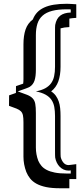

<svg xmlns="http://www.w3.org/2000/svg" viewBox="-20 -734 445 1019"><path d="M28.3 -228Q39.6 -231.9 48.6 -235.1Q57.6 -238.3 64.5 -240.7L64.9 -276.9Q89.4 -285.2 103 -290Q104.5 -301.3 104.5 -314.9V-498.5Q104.5 -544.9 115.7 -577.6Q127 -610.4 154.3 -630.9Q162.6 -652.3 177.2 -668Q191.9 -683.6 213.9 -693.8Q235.8 -704.1 265.6 -709Q295.4 -713.9 334 -713.9Q336.9 -713.9 344.5 -713.6Q352.1 -713.4 360.1 -712.9Q368.2 -712.4 375.2 -711.9Q382.3 -711.4 384.8 -711.4V-639.2Q374 -638.7 365 -637.7Q356 -636.7 348.1 -635.3V-590.3Q334 -589.8 322.5 -588.1Q311 -586.4 301.3 -583.5V-561.5V-379.4Q301.3 -335 289.6 -302.2Q277.8 -269.5 251.5 -249Q267.1 -238.8 276.6 -225.3Q286.1 -211.9 291.7 -195.6Q297.4 -179.2 299.3 -159.9Q301.3 -140.6 301.3 -118.2V64Q301.3 77.6 301.5 86.2Q301.8 94.7 302.2 99.1Q306.2 116.7 316.9 129.4Q327.6 142.1 344.2 142.1Q345.2 142.1 357.7 140.6Q370.1 139.2 384.8 137.2V216.3H348.1V265.1H297.4Q254.9 265.1 224.6 258.8Q194.3 252.4 173.6 241Q152.8 229.5 140.1 213.6Q127.4 197.8 119.6 178.7Q104.5 138.7 104.5 97.7V-85.4Q104.5 -108.4 101.8 -121.6Q99.1 -134.8 91.1 -143.1Q83 -151.4 67.9 -157.5Q52.7 -163.6 27.8 -172.4ZM74.2 -249Q105.5 -238.3 124.5 -230.5Q143.6 -222.7 153.8 -211.4Q164.1 -200.2 167.2 -182.6Q170.4 -165 170.4 -134.3V48.8Q170.4 85.4 183.1 119.1Q189.5 133.8 200 146.2Q210.4 158.7 227.8 167.7Q245.1 176.8 271 181.9Q296.9 187 334 187H355.5V170.4Q352.5 170.9 349.6 171.1Q346.7 171.4 344.2 171.4Q329.6 171.4 317.6 165.8Q305.7 160.2 296.6 150.9Q287.6 141.6 281.5 129.2Q275.4 116.7 272.9 102.5Q272.5 98.6 272.2 89.1Q272 79.6 272 64V-118.2Q272 -145 268.1 -166.3Q264.2 -187.5 253.2 -203.9Q242.2 -220.2 222.2 -231.4Q202.1 -242.7 170.4 -249Q200.7 -254.9 220.2 -265.6Q239.7 -276.4 251.2 -292.2Q262.7 -308.1 267.3 -329.8Q272 -351.6 272 -379.4V-561.5Q272 -579.1 272.2 -588.9Q272.5 -598.6 272.9 -601.6Q279.3 -635.3 299.6 -650.9Q319.8 -666.5 355.5 -667.5V-684.1Q350.6 -684.6 345.5 -684.6Q340.3 -684.6 334 -684.6Q288.1 -684.6 256.6 -676.3Q225.1 -668 206.1 -651.1Q187 -634.3 178.7 -608.4Q170.4 -582.5 170.4 -547.4V-363.8Q170.4 -328.1 163.3 -306.6Q156.2 -285.2 138.2 -273.4Q132.8 -270 116.9 -264.2Q101.1 -258.3 74.2 -249Z"/></svg>

Font: XB Kayhan Sayeh
Style: Regular
Weight: 700
Designer: Behnam
Foundry: Irmug
Version: Version 7.300 2009